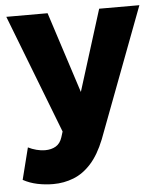

<svg xmlns="http://www.w3.org/2000/svg" viewBox="-53 -556 687 825"><g transform="rotate(-5 291.0 -143.0)"><path d="M144 223.5Q109 223.5 75.5 216.5Q42 209.5 14 194L48.5 57Q65 65.5 84.5 70.5Q104 75.5 121 75.5Q148.5 75.5 167.8 64Q187 52.5 195.5 26L203 2L5 -510H183L296 -160.5L405.5 -510H579L367.5 50.5Q341.5 115.5 307.2 153.2Q273 191 231.5 207.2Q190 223.5 144 223.5Z"/></g></svg>

Font: Geologica Thin Roman
Style: Bold
Weight: 700
Version: Version 1.010;gftools[0.9.28]